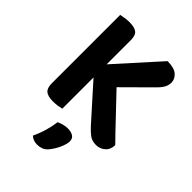

<svg xmlns="http://www.w3.org/2000/svg" viewBox="-245 -729 1085 1085"><g transform="rotate(45 297.5 -186.5)"><path d="M150.9 -320.6 307 -343.4Q393.8 -252.6 461.1 -181.2Q528.4 -109.8 570.8 -67.1Q570.5 -31.2 547.2 -10.8Q524 9.6 492.8 9.6Q460 9.6 438.2 -7.3Q416.5 -24.2 395.9 -47.1ZM311.4 -270.8 132.7 -265.7 444.3 -612Q498 -611.7 521.9 -590.8Q545.8 -569.8 545.8 -541.3Q545.8 -519.7 535 -500.6Q524.2 -481.5 500.3 -458.3ZM70.1 -416.5H213.5V-1Q204.2 1.7 185.6 4.5Q167 7.3 147.1 7.3Q105.3 7.3 87.7 -7.9Q70.1 -23.2 70.1 -60ZM213.5 -241.3H70.1V-607.3Q79.7 -609.3 98.8 -612.5Q117.9 -615.6 136.5 -615.6Q177 -615.6 195.2 -601.5Q213.5 -587.4 213.5 -548.3ZM321.6 215.5Q308.3 230.8 291.9 237.1Q275.4 243.4 256.5 243.4Q224.3 243.4 203.7 223.8Q222.4 184.2 233.4 145.5Q244.4 106.9 248.7 71.6Q262.3 65 279.4 60.2Q296.5 55.4 314.4 55.4Q341 55.4 357.7 65.9Q374.5 76.3 374.5 99.9Q374.5 115.9 366.2 138.4Q357.9 160.9 345.7 181.5Q333.6 202.2 321.6 215.5Z"/></g></svg>

Font: Baloo Tamma 2
Style: Regular
Weight: 400
Designer: Divya Kowshik, Shuchita Grover and Ek Type
Foundry: Ek Type
Version: Version 1.700